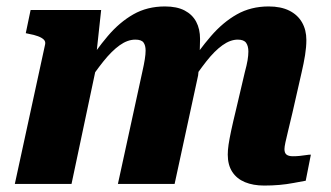

<svg xmlns="http://www.w3.org/2000/svg" viewBox="-20 -571 1027 596"><path d="M26 0H202L285 -392H278L294 -540H75L60 -468L69 -466Q86 -463 98 -458.5Q110 -454 116 -448Q122 -442 120 -433ZM888 -222 916 -345Q923 -375 927 -400Q931 -425 931 -447Q931 -478 917.5 -501.5Q904 -525 878 -538Q852 -551 814 -551Q759 -551 715.5 -526.5Q672 -502 634.5 -458.5Q597 -415 560 -358L566 -304Q595 -348 620.5 -380.5Q646 -413 670.5 -430.5Q695 -448 718 -448Q737 -448 744 -438Q751 -428 751 -411Q751 -399 748.5 -384Q746 -369 740 -347L713 -232Q703 -191 697.5 -165Q692 -139 689.5 -122Q687 -105 687 -91Q687 -59 701 -37.5Q715 -16 740.5 -5.5Q766 5 800 5Q825 5 847.5 3Q870 1 891 -3Q912 -7 929 -10L945 -91Q939 -91 929.5 -89.5Q920 -88 910 -87Q900 -86 889 -86Q876 -86 869.5 -91Q863 -96 863 -108Q863 -115 866 -129Q869 -143 874.5 -165.5Q880 -188 888 -222ZM346 0H522L595 -337Q596 -346 597.5 -362Q599 -378 599.5 -396Q600 -414 600.5 -428.5Q601 -443 601 -450Q601 -481 589 -503.5Q577 -526 553 -538.5Q529 -551 492 -551Q437 -551 394 -526.5Q351 -502 314.5 -459Q278 -416 241 -358L246 -304Q275 -348 301 -380.5Q327 -413 351.5 -430.5Q376 -448 400 -448Q419 -448 425.5 -439Q432 -430 432 -414Q432 -403 429.5 -387Q427 -371 422 -349Z"/></svg>

Font: Roboto Serif 20pt
Style: Bold Italic
Weight: 700
Italic angle: -10°
Version: Version 1.007